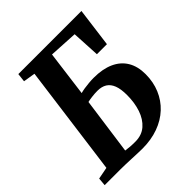

<svg xmlns="http://www.w3.org/2000/svg" viewBox="-202 -879 1022 1022"><g transform="rotate(-45 308.5 -368.0)"><path d="M285.5 5.5Q276.5 5.5 255.8 4.8Q235 4 210 3Q185 2 161.5 1.2Q138 0.5 123 0.5H6L10 -45L77.5 -58L161 -683L93.5 -694L99 -742.5H574L545 -521.5H469.5L461 -680.5L299.5 -689.5L266 -432.5Q278 -436 295.2 -438.8Q312.5 -441.5 331.8 -443.2Q351 -445 368.5 -445Q435.5 -445 482.2 -424Q529 -403 553.5 -362.5Q578 -322 578 -263.5Q578 -204 557.2 -154.8Q536.5 -105.5 498 -69.5Q459.5 -33.5 405.5 -14Q351.5 5.5 285.5 5.5ZM285 -47.5Q334 -47.5 366 -75.5Q398 -103.5 413.8 -150.5Q429.5 -197.5 429.5 -254.5Q429.5 -299.5 418.8 -327.5Q408 -355.5 386.8 -368.8Q365.5 -382 334 -382Q313 -382 291.5 -379.2Q270 -376.5 258 -373.5L213.5 -52.5Q226.5 -50.5 243.8 -49Q261 -47.5 285 -47.5Z"/></g></svg>

Font: Merriweather 24pt SemiCondensed
Style: Bold Italic
Weight: 700
Width: 4
Italic angle: -7.8°
Designer: Eben Sorkin
Foundry: Eben Sorkin
Version: Version 2.101